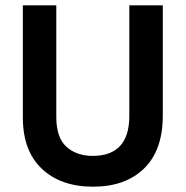

<svg xmlns="http://www.w3.org/2000/svg" viewBox="-20 -694 699 723"><path d="M593 -259Q593 -128 522.5 -59.5Q452 9 330.5 9Q209 9 137.5 -58.5Q66 -126 66 -252V-674H192V-253Q192 -176 230 -141.5Q268 -107 329 -107Q467 -107 467 -258V-674H593Z"/></svg>

Font: Hind Colombo SemiBold
Style: Regular
Weight: 600
Designer: Jyotish Sonowal, Aditi Pimprikar
Foundry: Indian Type Foundry
Version: Version 1.000;PS 1.0;hotconv 1.0.86;makeotf.lib2.5.63406; tt